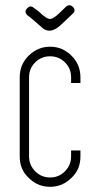

<svg xmlns="http://www.w3.org/2000/svg" viewBox="-20 -710 373 740"><path d="M262 -659Q228 -626 209 -609Q173 -579 145 -601Q141 -604 105 -636L87 -650Q72 -663 83 -676Q96 -692 110 -680L128 -667Q159 -636 174 -637Q183 -638 197 -649Q206 -656 232 -682Q246 -696 259 -685Q274 -672 262 -659ZM254 -390V-412Q254 -446 230.5 -469.5Q207 -493 173 -493Q139 -493 115.5 -469.5Q92 -446 92 -412V-107Q92 -74 115.5 -50Q139 -26 173 -26Q207 -26 230.5 -50Q254 -74 254 -107V-130H290V-107Q290 -57 256 -25Q221 10 173 10Q125 10 90 -25Q56 -57 56 -107V-412Q56 -461 90 -495Q125 -530 173 -530Q221 -530 256 -495Q290 -461 290 -412V-390Z"/></svg>

Font: Aaram
Style: Regular
Weight: 400
Designer: Tharique Azeez
Foundry: Tharique Azeez
Version: Version 1.7